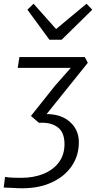

<svg xmlns="http://www.w3.org/2000/svg" viewBox="-25 -863 515 1030"><path d="M95 147Q69 147 44.5 145.2Q20 143.5 -5 143L2 86Q23 89.5 43.2 90.2Q63.5 91 88 91Q156 91 208.5 69.5Q261 48 291 7.5Q321 -33 321 -90Q321 -154.5 283 -181.5Q245 -208.5 184 -204L141 -241L270 -403L355 -499H70L79 -557H430L446 -526L225 -251Q304 -251 351 -208.2Q398 -165.5 398 -101Q398 -27 359.2 28.8Q320.5 84.5 252.2 115.8Q184 147 95 147ZM240 -650 122 -811 155 -843 276 -707 439 -843 470 -811 306 -650Z"/></svg>

Font: Merriweather Sans Light
Style: Italic
Weight: 300
Italic angle: -7.5°
Designer: Eben Sorkin
Foundry: Eben Sorkin
Version: Version 2.001; ttfautohint (v1.8.3)